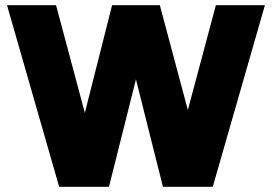

<svg xmlns="http://www.w3.org/2000/svg" viewBox="-20 -720 1048 740"><path d="M504 -414 400 0H208L7 -700H196L307 -285L412 -700H596L704 -296L812 -700H1001L800 0H608Z"/></svg>

Font: Oak Sans Black
Style: Regular
Weight: 900
Designer: Erik Kennedy, Walven
Foundry: Erik Kennedy, Walven
Version: Version 1.000